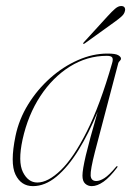

<svg xmlns="http://www.w3.org/2000/svg" viewBox="-20 -611 439 638"><path d="M295.5 -106.5Q280 -46 281.2 -27.8Q282.5 -9.5 300 -9.5Q311.5 -9.5 326.8 -19Q342 -28.5 365.5 -56.5Q368 -60 370 -58.5Q371.5 -57 369 -54Q345 -22 324 -7.2Q303 7.5 285 7.5Q272 7.5 263 -0.8Q254 -9 254 -27.5Q254 -47 265.2 -94.8Q276.5 -142.5 304.5 -239.5Q275 -167.5 240.5 -111.8Q206 -56 167.8 -24.2Q129.5 7.5 89.5 7.5Q50 7.5 31.5 -30.8Q13 -69 31.5 -159Q43 -214.5 73.5 -264Q104 -313.5 146.8 -351.5Q189.5 -389.5 238.8 -411.2Q288 -433 337 -433Q364 -433 373 -427.5Q382 -422 382 -416.5Q382 -412 378 -408.5Q374 -405 373 -401ZM55 -147.5Q39 -73.5 56.2 -39Q73.5 -4.5 104 -4.5Q139.5 -4.5 182 -45.5Q224.5 -86.5 268.5 -174Q312.5 -261.5 352.5 -401Q356.5 -414 353 -419.8Q349.5 -425.5 335 -425.5Q269.5 -425.5 212.2 -389.8Q155 -354 114 -291.5Q73 -229 55 -147.5ZM337.5 -557Q352 -573 362.5 -582Q373 -591 382.5 -591Q391 -591 394 -586Q397 -581 395 -574Q393 -564.5 383.5 -556Q374 -547.5 360 -537.5L262 -467Q258.5 -464 256.5 -466Q255.5 -467.5 259 -471Z"/></svg>

Font: Fraunces 144pt Thin
Style: Italic
Weight: 100
Italic angle: -16°
Version: Version 1.000;[b76b70a41]